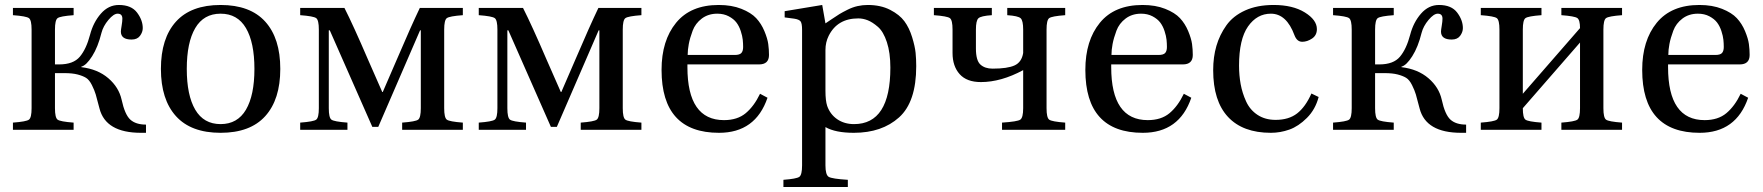

<svg xmlns="http://www.w3.org/2000/svg" viewBox="-20 -522 7088 772"><path d="M32 0V-29Q86 -33 96.5 -41Q107 -49 107 -87V-403Q107 -441 96.5 -449Q86 -457 32 -461V-490H276V-461Q222 -457 211.5 -449Q201 -441 201 -403V-263H218Q275 -263 301 -294Q327 -325 342 -382Q355 -432 385.5 -467Q416 -502 458 -502Q508 -502 531 -471.5Q554 -441 554 -409Q554 -393 543 -378Q532 -363 509 -363Q466 -363 466 -395Q466 -401 469 -418.5Q472 -436 472 -447Q472 -467 453 -467Q437 -467 416 -442Q395 -417 388 -390Q374 -333 350.5 -296Q327 -259 307 -254V-252Q373 -244 415.5 -207.5Q458 -171 469 -121Q482 -61 504 -41Q526 -21 567 -21V12H547Q405 12 380 -86Q370 -125 365 -142Q360 -159 349.5 -180Q339 -201 326 -209Q313 -217 292 -222.5Q271 -228 239 -228H201V-87Q201 -49 211.5 -41Q222 -33 276 -29V0Z M765 -409Q731 -351 731 -245Q731 -139 765 -81Q799 -23 867 -23Q935 -23 969 -81Q1003 -139 1003 -245Q1003 -351 969 -409Q935 -467 867 -467Q799 -467 765 -409ZM687.5 -55Q627 -122 627 -245Q627 -368 687.5 -435Q748 -502 867 -502Q986 -502 1046.5 -435Q1107 -368 1107 -245Q1107 -122 1046.5 -55Q986 12 867 12Q748 12 687.5 -55Z M1187 0V-29Q1241 -33 1251.5 -41Q1262 -49 1262 -87V-403Q1262 -441 1251.5 -449Q1241 -457 1187 -461V-490H1365Q1401 -419 1459 -284L1517 -152H1519L1577 -286Q1633 -417 1668 -490H1841V-461Q1787 -457 1776.5 -449Q1766 -441 1766 -403V-87Q1766 -49 1776.5 -41Q1787 -33 1841 -29V0H1597V-29Q1651 -33 1661.5 -41Q1672 -49 1672 -87V-400H1669L1501 -12H1477L1306 -400H1302V-87Q1302 -49 1312.5 -41Q1323 -33 1377 -29V0Z M1905 0V-29Q1959 -33 1969.5 -41Q1980 -49 1980 -87V-403Q1980 -441 1969.5 -449Q1959 -457 1905 -461V-490H2083Q2119 -419 2177 -284L2235 -152H2237L2295 -286Q2351 -417 2386 -490H2559V-461Q2505 -457 2494.5 -449Q2484 -441 2484 -403V-87Q2484 -49 2494.5 -41Q2505 -33 2559 -29V0H2315V-29Q2369 -33 2379.5 -41Q2390 -49 2390 -87V-400H2387L2219 -12H2195L2024 -400H2020V-87Q2020 -49 2030.5 -41Q2041 -33 2095 -29V0Z M2745 -301H2934Q2954 -301 2961 -309Q2968 -317 2968 -333Q2968 -347 2966.5 -362Q2965 -377 2958.5 -397Q2952 -417 2941 -431.5Q2930 -446 2910 -456.5Q2890 -467 2864 -467Q2828 -467 2802 -447.5Q2776 -428 2765 -398.5Q2754 -369 2749.5 -345Q2745 -321 2745 -301ZM2640 -241Q2640 -359 2698.5 -430.5Q2757 -502 2870 -502Q2922 -502 2961 -486.5Q3000 -471 3020.5 -449Q3041 -427 3053.5 -397Q3066 -367 3069 -345Q3072 -323 3072 -301Q3072 -263 3032 -263H2744V-252Q2744 -39 2891 -39Q2945 -39 2978.5 -67Q3012 -95 3036 -145L3066 -129Q3018 12 2871 12Q2640 12 2640 -241Z M3299 -157Q3299 -117 3306 -96Q3318 -62 3346.5 -42.5Q3375 -23 3414 -23Q3560 -23 3560 -250Q3560 -310 3546 -352.5Q3532 -395 3510 -414Q3488 -433 3469 -440.5Q3450 -448 3431 -448Q3347 -448 3312 -378Q3299 -352 3299 -321ZM3130 201Q3183 197 3194 189Q3205 181 3205 143V-402Q3205 -428 3199 -436Q3193 -444 3173 -447L3135 -452V-477L3286 -502L3299 -428Q3304 -431 3323.5 -444.5Q3343 -458 3355.5 -465.5Q3368 -473 3388 -483Q3408 -493 3428 -497.5Q3448 -502 3469 -502Q3521 -502 3559 -482.5Q3597 -463 3616.5 -436.5Q3636 -410 3647.5 -372.5Q3659 -335 3661.5 -309.5Q3664 -284 3664 -256Q3664 -112 3595 -50Q3526 12 3413 12Q3339 12 3299 -11V143Q3299 181 3312 189Q3325 197 3389 201V230H3130Z M3735 -461V-490H3968V-461Q3924 -458 3914 -448.5Q3904 -439 3904 -403V-327Q3904 -279 3922 -262.5Q3940 -246 3971 -246Q4031 -246 4059.5 -259Q4088 -272 4094 -309V-403Q4094 -439 4084 -448.5Q4074 -458 4030 -461V-490H4263V-461Q4209 -457 4198.5 -449Q4188 -441 4188 -403V-87Q4188 -49 4198.5 -41Q4209 -33 4263 -29V0H4009V-29Q4071 -33 4082.5 -41Q4094 -49 4094 -87V-240Q4005 -192 3924 -192Q3867 -192 3838.5 -224Q3810 -256 3810 -309V-403Q3810 -441 3799.5 -449Q3789 -457 3735 -461Z M4449 -301H4638Q4658 -301 4665 -309Q4672 -317 4672 -333Q4672 -347 4670.5 -362Q4669 -377 4662.5 -397Q4656 -417 4645 -431.5Q4634 -446 4614 -456.5Q4594 -467 4568 -467Q4532 -467 4506 -447.5Q4480 -428 4469 -398.5Q4458 -369 4453.5 -345Q4449 -321 4449 -301ZM4344 -241Q4344 -359 4402.5 -430.5Q4461 -502 4574 -502Q4626 -502 4665 -486.5Q4704 -471 4724.5 -449Q4745 -427 4757.5 -397Q4770 -367 4773 -345Q4776 -323 4776 -301Q4776 -263 4736 -263H4448V-252Q4448 -39 4595 -39Q4649 -39 4682.5 -67Q4716 -95 4740 -145L4770 -129Q4722 12 4575 12Q4344 12 4344 -241Z M4858 -240Q4858 -293 4871 -337.5Q4884 -382 4911 -420Q4938 -458 4986.5 -480Q5035 -502 5101 -502Q5178 -502 5226.5 -472Q5275 -442 5275 -405Q5275 -380 5255.5 -367Q5236 -354 5216 -354Q5195 -354 5185 -380Q5153 -467 5090 -467Q5034 -467 4998 -415.5Q4962 -364 4962 -258Q4962 -219 4968.5 -183.5Q4975 -148 4990.5 -114Q5006 -80 5036.5 -60Q5067 -40 5109 -40Q5162 -40 5195.5 -66Q5229 -92 5253 -146L5282 -132Q5269 -82 5235 -48Q5201 -14 5164.5 -1Q5128 12 5090 12Q4977 12 4917.5 -52Q4858 -116 4858 -240Z M5340 0V-29Q5394 -33 5404.5 -41Q5415 -49 5415 -87V-403Q5415 -441 5404.5 -449Q5394 -457 5340 -461V-490H5584V-461Q5530 -457 5519.5 -449Q5509 -441 5509 -403V-263H5526Q5583 -263 5609 -294Q5635 -325 5650 -382Q5663 -432 5693.5 -467Q5724 -502 5766 -502Q5816 -502 5839 -471.5Q5862 -441 5862 -409Q5862 -393 5851 -378Q5840 -363 5817 -363Q5774 -363 5774 -395Q5774 -401 5777 -418.5Q5780 -436 5780 -447Q5780 -467 5761 -467Q5745 -467 5724 -442Q5703 -417 5696 -390Q5682 -333 5658.5 -296Q5635 -259 5615 -254V-252Q5681 -244 5723.5 -207.5Q5766 -171 5777 -121Q5790 -61 5812 -41Q5834 -21 5875 -21V12H5855Q5713 12 5688 -86Q5678 -125 5673 -142Q5668 -159 5657.5 -180Q5647 -201 5634 -209Q5621 -217 5600 -222.5Q5579 -228 5547 -228H5509V-87Q5509 -49 5519.5 -41Q5530 -33 5584 -29V0Z M5934 0V-29Q5988 -33 5998.5 -41Q6009 -49 6009 -87V-403Q6009 -441 5998.5 -449Q5988 -457 5934 -461V-490H6178V-461Q6124 -457 6113.5 -449Q6103 -441 6103 -403V-145L6333 -409Q6333 -442 6322 -449.5Q6311 -457 6258 -461V-490H6502V-461Q6448 -457 6437.5 -449Q6427 -441 6427 -403V-87Q6427 -49 6437.5 -41Q6448 -33 6502 -29V0H6258V-29Q6312 -33 6322.5 -41Q6333 -49 6333 -87V-351L6103 -87Q6103 -49 6113.5 -41Q6124 -33 6178 -29V0Z M6688 -301H6877Q6897 -301 6904 -309Q6911 -317 6911 -333Q6911 -347 6909.5 -362Q6908 -377 6901.5 -397Q6895 -417 6884 -431.5Q6873 -446 6853 -456.5Q6833 -467 6807 -467Q6771 -467 6745 -447.5Q6719 -428 6708 -398.5Q6697 -369 6692.5 -345Q6688 -321 6688 -301ZM6583 -241Q6583 -359 6641.5 -430.5Q6700 -502 6813 -502Q6865 -502 6904 -486.5Q6943 -471 6963.5 -449Q6984 -427 6996.5 -397Q7009 -367 7012 -345Q7015 -323 7015 -301Q7015 -263 6975 -263H6687V-252Q6687 -39 6834 -39Q6888 -39 6921.5 -67Q6955 -95 6979 -145L7009 -129Q6961 12 6814 12Q6583 12 6583 -241Z"/></svg>

Font: Heuristica
Style: Regular
Weight: 400
Version: Version 1.0.1 ; ttfautohint (v1.4.1)